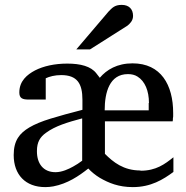

<svg xmlns="http://www.w3.org/2000/svg" viewBox="-20 -750 761 785"><path d="M588 -329V-299H408C408 -373 428 -447 503 -447C518 -447 531 -444 542 -437C573 -418 589 -378 589 -329ZM131 -133C131 -169 144 -190 168 -207C206 -235 256 -250 316 -266V-93C304 -84 292 -76 279 -69C261 -59 234 -46 207 -46C157 -46 131 -81 131 -131ZM554 -53C485 -53 443 -87 409 -121V-254H686C687 -259 687 -263 687 -267C688 -270 688 -274 688 -278V-288C688 -403 638 -491 522 -491C459 -491 416 -465 388 -432C384 -437 379 -443 374 -450C352 -479 309 -490 255 -490C204 -490 158 -480 123 -462C91 -445 59 -419 59 -372C59 -348 72 -343 97 -343H167V-430C182 -437 204 -443 230 -443C296 -443 317 -408 317 -342V-301C266 -288 223 -276 187 -265C151 -254 122 -242 100 -229C60 -205 36 -176 36 -116C36 -36 84 15 165 15C176 15 187 14 198 12C256 1 302 -30 341 -61C354 -47 370 -34 388 -23C424 -2 465 15 523 15C597 15 647 -16 689 -47V-107C654 -79 618 -52 555 -52ZM477 -730C448 -730 438 -717 424 -703L292 -548H348L501 -645C512 -654 524 -666 524 -685C524 -713 507 -730 478 -730Z"/></svg>

Font: Veleka
Style: Regular
Weight: 400
Designer: Stefan Peev, Context Ltd, 2016; SIL International, 1997-2014.
Foundry: Stefan Peev, Context Ltd, 2016
Version: Version 1.000